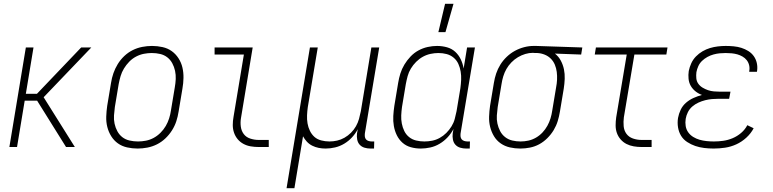

<svg xmlns="http://www.w3.org/2000/svg" viewBox="-20 -768 4040 1003"><path d="M29 0 115 -520H155L115 -278H173L404 -520H457L208 -260L371 0H325L174 -242H109L69 0Z M699 8Q671 8 644 2Q617 -4 596 -19Q575 -34 561 -56.5Q547 -79 540.5 -105Q534 -131 535 -159Q536 -187 540 -215L560 -335Q564 -361 572.5 -385.5Q581 -410 595 -433Q609 -456 629 -475Q649 -494 673 -506Q697 -518 723 -523Q749 -528 774 -528Q802 -528 829 -522Q856 -516 877 -501Q898 -486 912.5 -463.5Q927 -441 933 -415Q939 -389 938.5 -361Q938 -333 933 -305L913 -185Q909 -159 901 -134.5Q893 -110 878.5 -87Q864 -64 844 -45Q824 -26 800 -14Q776 -2 750 3Q724 8 699 8ZM701 -29Q721 -29 742 -33Q763 -37 782.5 -47.5Q802 -58 818.5 -74.5Q835 -91 846 -110Q857 -129 863.5 -149.5Q870 -170 873 -191L893 -311Q897 -333 898 -355Q899 -377 894.5 -398Q890 -419 880 -437.5Q870 -456 854 -468.5Q838 -481 817 -486Q796 -491 773 -491Q753 -491 732 -487Q711 -483 691 -472.5Q671 -462 655 -445.5Q639 -429 627.5 -410Q616 -391 610 -370.5Q604 -350 600 -329L580 -209Q577 -187 575.5 -165Q574 -143 578.5 -122Q583 -101 593 -82.5Q603 -64 619 -51.5Q635 -39 656.5 -34Q678 -29 701 -29Z M1332 0Q1310 0 1289.5 -3.5Q1269 -7 1251.5 -16.5Q1234 -26 1221.5 -41Q1209 -56 1202.5 -75Q1196 -94 1196 -115Q1196 -136 1200 -158L1254 -483H1101V-520H1300L1239 -152Q1235 -129 1238 -106.5Q1241 -84 1253.5 -67.5Q1266 -51 1287.5 -44Q1309 -37 1331 -37H1384V0Z M1477 215 1599 -520H1640L1588 -209Q1585 -188 1584 -166Q1583 -144 1586.5 -123.5Q1590 -103 1599 -84.5Q1608 -66 1622.5 -53Q1637 -40 1658 -34.5Q1679 -29 1701 -29Q1721 -29 1741 -33.5Q1761 -38 1779.5 -48.5Q1798 -59 1813.5 -74.5Q1829 -90 1839.5 -108.5Q1850 -127 1855.5 -147Q1861 -167 1865 -187L1920 -520H1961L1886 -71Q1885 -62 1886 -54Q1887 -46 1892 -40Q1897 -34 1905.5 -31.5Q1914 -29 1922 -29H1935L1934 8H1915Q1899 8 1884 3.5Q1869 -1 1859 -12Q1849 -23 1846 -39Q1843 -55 1845 -71L1849 -93Q1837 -70 1819 -50.5Q1801 -31 1778.5 -17.5Q1756 -4 1731 2Q1706 8 1681 8Q1662 8 1644.5 4.5Q1627 1 1611 -7Q1595 -15 1583 -28Q1571 -41 1563 -56L1518 215Z M2270 -600 2305 -748H2349L2307 -600ZM2178 8Q2151 8 2126 1Q2101 -6 2082.5 -22.5Q2064 -39 2053 -61.5Q2042 -84 2037.5 -109.5Q2033 -135 2034.5 -162Q2036 -189 2040 -215L2060 -335Q2064 -360 2071.5 -384Q2079 -408 2092.5 -430.5Q2106 -453 2124.5 -472.5Q2143 -492 2166 -504.5Q2189 -517 2214 -522.5Q2239 -528 2263 -528Q2290 -528 2315 -521Q2340 -514 2358 -497.5Q2376 -481 2387 -458Q2398 -435 2402 -410L2420 -520H2461L2386 -71Q2385 -62 2386 -54Q2387 -46 2392 -40Q2397 -34 2405.5 -31.5Q2414 -29 2422 -29H2435L2434 8H2415Q2399 8 2384 3.5Q2369 -1 2359 -12Q2349 -23 2346 -39Q2343 -55 2345 -71L2349 -94Q2337 -71 2318.5 -51Q2300 -31 2276.5 -17Q2253 -3 2227.5 2.5Q2202 8 2178 8ZM2197 -29Q2217 -29 2237.5 -33Q2258 -37 2277 -47.5Q2296 -58 2311.5 -73.5Q2327 -89 2338.5 -107.5Q2350 -126 2355.5 -146.5Q2361 -167 2365 -187L2385 -307Q2388 -329 2389 -351Q2390 -373 2386.5 -394Q2383 -415 2374.5 -434Q2366 -453 2350 -466.5Q2334 -480 2313.5 -485.5Q2293 -491 2270 -491Q2250 -491 2229 -486.5Q2208 -482 2189 -471.5Q2170 -461 2154 -445Q2138 -429 2126.5 -410Q2115 -391 2109.5 -370.5Q2104 -350 2100 -329L2080 -209Q2077 -187 2076 -165.5Q2075 -144 2079 -123Q2083 -102 2092 -83.5Q2101 -65 2117 -52Q2133 -39 2154 -34Q2175 -29 2197 -29Z M2698 8Q2670 8 2643.5 2Q2617 -4 2595.5 -19Q2574 -34 2560.5 -56.5Q2547 -79 2540.5 -105Q2534 -131 2535 -159Q2536 -187 2540 -215L2560 -335Q2564 -360 2572 -384Q2580 -408 2594 -430.5Q2608 -453 2627.5 -471.5Q2647 -490 2670 -502.5Q2693 -515 2718 -521.5Q2743 -528 2767 -528H2781L3022 -520L3016 -483L2879 -488Q2898 -473 2909.5 -451.5Q2921 -430 2926 -406Q2931 -382 2930 -356Q2929 -330 2925 -305L2905 -185Q2901 -160 2893.5 -135.5Q2886 -111 2872.5 -88.5Q2859 -66 2839.5 -46.5Q2820 -27 2797 -14.5Q2774 -2 2748.5 3Q2723 8 2699 8ZM2700 -29Q2720 -29 2740.5 -33.5Q2761 -38 2780 -49Q2799 -60 2814 -76Q2829 -92 2839.5 -111Q2850 -130 2856 -150Q2862 -170 2865 -191L2885 -311Q2889 -331 2890 -351.5Q2891 -372 2888.5 -392Q2886 -412 2878.5 -430Q2871 -448 2857.5 -461.5Q2844 -475 2825.5 -482.5Q2807 -490 2787 -491H2775Q2772 -491 2769.5 -491.5Q2767 -492 2764 -492Q2744 -492 2724 -486Q2704 -480 2685.5 -469Q2667 -458 2651.5 -442Q2636 -426 2625.5 -407.5Q2615 -389 2609 -369Q2603 -349 2600 -329L2580 -209Q2577 -187 2575.5 -165Q2574 -143 2578.5 -122.5Q2583 -102 2592.5 -83.5Q2602 -65 2618.5 -52Q2635 -39 2656 -34Q2677 -29 2699 -29Z M3332 0Q3311 0 3290.5 -3.5Q3270 -7 3252.5 -16Q3235 -25 3222 -40Q3209 -55 3202.5 -73.5Q3196 -92 3196 -113Q3196 -134 3199 -155L3254 -483H3087L3093 -520H3467L3461 -483H3294L3239 -155Q3236 -132 3238 -109Q3240 -86 3252.5 -69Q3265 -52 3286.5 -44.5Q3308 -37 3331 -37H3384V0Z M3708 8Q3683 8 3658.5 5Q3634 2 3612 -5.5Q3590 -13 3570 -26Q3550 -39 3538 -58.5Q3526 -78 3522 -102.5Q3518 -127 3522 -152Q3526 -174 3536 -195Q3546 -216 3564 -231.5Q3582 -247 3603.5 -256.5Q3625 -266 3647 -272Q3628 -279 3613 -291Q3598 -303 3588.5 -319.5Q3579 -336 3577 -356.5Q3575 -377 3578 -397Q3582 -417 3591 -437Q3600 -457 3615.5 -473Q3631 -489 3650 -500Q3669 -511 3689 -517Q3709 -523 3730 -525.5Q3751 -528 3771 -528Q3792 -528 3813 -526Q3834 -524 3853 -518Q3872 -512 3889 -501.5Q3906 -491 3917.5 -475Q3929 -459 3933.5 -439Q3938 -419 3935 -398L3934 -393H3894V-397Q3897 -412 3893.5 -427Q3890 -442 3881 -453.5Q3872 -465 3859 -472.5Q3846 -480 3832 -484Q3818 -488 3802.5 -489.5Q3787 -491 3771 -491Q3755 -491 3739.5 -489.5Q3724 -488 3707.5 -483.5Q3691 -479 3675.5 -470.5Q3660 -462 3647.5 -450Q3635 -438 3628 -422.5Q3621 -407 3618 -391Q3616 -375 3617.5 -359Q3619 -343 3628 -330.5Q3637 -318 3650.5 -310Q3664 -302 3678.5 -297Q3693 -292 3709.5 -290.5Q3726 -289 3742 -289H3796L3789 -252H3735Q3717 -252 3699.5 -250.5Q3682 -249 3664 -244.5Q3646 -240 3628.5 -232Q3611 -224 3596.5 -211.5Q3582 -199 3573.5 -182Q3565 -165 3562 -147Q3559 -128 3562 -109.5Q3565 -91 3575.5 -76.5Q3586 -62 3601.5 -52.5Q3617 -43 3634.5 -38Q3652 -33 3671 -31Q3690 -29 3709 -29Q3734 -29 3758.5 -32.5Q3783 -36 3807 -46Q3831 -56 3851.5 -73.5Q3872 -91 3884 -114L3917 -98Q3903 -71 3879 -49Q3855 -27 3826.5 -14Q3798 -1 3768 3.5Q3738 8 3708 8Z"/></svg>

Font: Iosevka SS18 Extralight
Style: Italic
Weight: 200
Italic angle: -9°
Monospace: yes
Designer: Belleve Invis
Foundry: Belleve Invis
Version: Version 25.1.1; ttfautohint (v1.8.4)